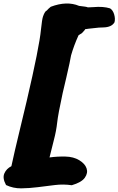

<svg xmlns="http://www.w3.org/2000/svg" viewBox="-63 -876 665 1078"><path d="M492 -721Q415 -713 415 -712Q415 -711 414 -711V-709L398 -691L378 -678Q352 -621 336 -565L327 -519Q319 -481 309 -439Q299 -397 289 -354Q263 -234 258 -187.5Q253 -141 239.5 -90Q226 -39 215 8Q258 2 304 3Q350 4 382 23.5Q414 43 423 69Q432 95 413.5 121.5Q395 148 340 164Q293 157 244.5 163Q196 169 148.5 175Q101 181 56 181.5Q11 182 -29 163Q-29 162 -30 161Q-50 124 -38.5 97.5Q-27 71 1 57Q20 -31 42.5 -123Q65 -215 87 -309Q158 -613 167 -710Q173 -768 178.5 -783.5Q184 -799 188 -805Q192 -811 193.5 -812.5Q195 -814 196 -816Q196 -815 198 -815Q208 -827 222 -838Q312 -872 381 -843Q426 -838 429 -835H439Q444 -835 461 -836Q517 -841 555 -829Q571 -819 578 -795Q585 -771 580 -751Q564 -723 517 -722Q504 -721 492 -721Z"/></svg>

Font: Knewave
Style: Regular
Weight: 400
Designer: Tyler Finck
Foundry: Tyler Finck
Version: Version 1.001